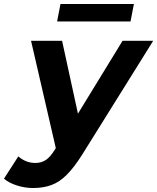

<svg xmlns="http://www.w3.org/2000/svg" viewBox="-110 -743 790 965"><path d="M56 202Q15 202 -25.5 189Q-66 176 -90 155L-18 43Q-1 58 20.5 67Q42 76 68 76Q98 76 120.5 61Q143 46 165 10L208 -58L222 -74L506 -538H660L302 36Q262 99 225.5 135.5Q189 172 148.5 187Q108 202 56 202ZM175 21 46 -538H202L300 -88ZM177 -635 194 -723H563L546 -635Z"/></svg>

Font: MOST Montserrat
Style: Bold Italic
Weight: 700
Italic angle: -11.3°
Designer: Julieta Ulanovsky
Foundry: Julieta Ulanovsky
Version: Version 8.000;March 11, 2024;FontCreator 15.0.0.2926 64-bit